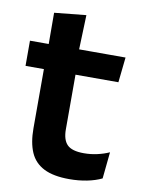

<svg xmlns="http://www.w3.org/2000/svg" viewBox="-75 -673 550 736"><g transform="rotate(10 200.0 -305.0)"><path d="M245.5 10.5Q184 10.5 146.8 -8.2Q109.5 -27 93.2 -64.5Q77 -102 77 -157.5V-445H200V-175.5Q200 -134.5 218.5 -115.8Q237 -97 283.5 -97Q310.5 -97 335.8 -102.8Q361 -108.5 382 -118L371.5 -14.5Q347 -2.5 314.5 4Q282 10.5 245.5 10.5ZM5.5 -388V-486H377.5L367 -388ZM78.5 -476.5 78 -607.5 201.5 -620 196.5 -476.5Z"/></g></svg>

Font: Anek Bangla
Style: Semi-bold
Weight: 600
Designer: Sulekha Rajkumar (Bangla), Yesha Goshar (Latin)
Foundry: Ek Type
Version: Version 1.002;March 21, 2022;FontCreator 13.0.0.2683 64-bit